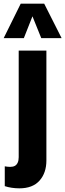

<svg xmlns="http://www.w3.org/2000/svg" viewBox="-37 -854 356 1047"><path d="M69 173Q48 173 27.5 170Q7 167 -11 161V53Q-5 54 3 55Q11 56 18 56Q34 56 44 50.5Q54 45 59.5 33Q65 21 65 3V-578H216V21Q216 89 178.5 131Q141 173 69 173ZM-17 -646 76 -834H204L299 -646H188L140 -765L93 -646Z"/></svg>

Font: Oswald SemiBold
Style: Regular
Weight: 600
Designer: Vernon Adams
Foundry: Vernon Adams
Version: Version 4.103;gftools[0.9.33.dev8+g029e19f]